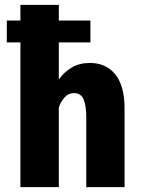

<svg xmlns="http://www.w3.org/2000/svg" viewBox="-20 -770 590 790"><path d="M64 0V-595.5H8V-685.5H64V-750H222V-685.5H352V-595.5H222V-443Q242.5 -472.5 274.5 -491.8Q306.5 -511 349.5 -511Q416.5 -511 454.5 -463.8Q492.5 -416.5 492.5 -323.5V0H335V-285.5Q335 -335 324 -361Q313 -387 284.5 -387Q261 -387 244.5 -368Q228 -349 222 -326V0Z"/></svg>

Font: Trispace SemiCondensed
Style: Bold
Weight: 700
Width: 4
Designer: Tyler Finck
Foundry: Etcetera Type Company
Version: Version 1.210; ttfautohint (v1.8.3)